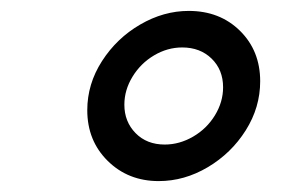

<svg xmlns="http://www.w3.org/2000/svg" viewBox="-20 -793 518 352"><path d="M140 -591Q140 -639 167 -681Q194 -723 237 -748Q280 -773 326 -773Q383 -773 420 -736.5Q457 -700 457 -644Q457 -596 430.5 -554Q404 -512 361 -486.5Q318 -461 271 -461Q215 -461 177.5 -498Q140 -535 140 -591ZM389 -633Q389 -665 368 -685.5Q347 -706 314 -706Q287 -706 262.5 -691.5Q238 -677 223 -652.5Q208 -628 208 -601Q208 -570 228.5 -549Q249 -528 282 -528Q309 -528 334 -542.5Q359 -557 374 -581.5Q389 -606 389 -633Z"/></svg>

Font: Open Sauce Two
Style: Italic
Weight: 400
Italic angle: -10°
Designer: Alfredo Marco Pradil
Foundry: Creative Sauce Fz LLC
Version: Version 1.477